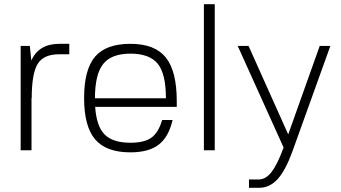

<svg xmlns="http://www.w3.org/2000/svg" viewBox="-20 -720 1633 920"><path d="M132 -250H131V0H79V-500H123L130 -430Q166 -510 264 -510H312V-460H264Q188 -460 160 -413Q132 -366 132 -250Z M436 -208Q442 -116 481 -76Q520 -36 605 -36Q671 -36 705 -60Q739 -84 757 -145H807Q788 -63 740 -26.5Q692 10 605 10Q489 10 436 -52Q383 -114 383 -250Q383 -387 435.5 -448.5Q488 -510 605 -510Q722 -510 774.5 -444.5Q827 -379 827 -235V-208ZM775 -249Q775 -367 735.5 -415Q696 -463 605 -463Q514 -463 474.5 -413.5Q435 -364 435 -249Z M957 0V-700H1009V0Z M1337 -8 1339 -13 1119 -500H1171L1361 -76L1512 -500H1563L1381 6Q1348 97 1310 138.5Q1272 180 1221 180H1173V140H1219Q1253 140 1280.5 105Q1308 70 1337 -8Z"/></svg>

Font: Fivo Sans Light
Style: Regular
Weight: 300
Designer: Alexander Slobzheninov
Foundry: Alexander Slobzheninov
Version: 1.0